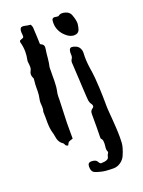

<svg xmlns="http://www.w3.org/2000/svg" viewBox="-166 -776 784 1053"><g transform="rotate(-20 225.5 -249.0)"><path d="M316.4 -570.8Q277.3 -600.1 270.5 -644Q269.5 -651.4 269.5 -659.2Q269.5 -666.5 270.5 -674.3Q272.5 -687.5 285.6 -687.5Q290.5 -687.5 296.4 -686Q300.3 -685.1 304.2 -685.1Q309.1 -685.1 311 -686.5Q319.3 -693.8 332.5 -693.8Q341.3 -693.8 352.5 -690.4Q375.5 -683.1 382.3 -663.6Q393.6 -632.8 393.6 -613.3Q393.6 -609.9 393.1 -606.4L390.6 -591.8Q388.7 -583 386.7 -577.1Q378.9 -557.1 355.5 -557.1H350.1Q332 -559.1 316.4 -570.8ZM393.6 -47.4 396.5 -3.4Q398.4 26.9 398.4 52.7Q398.4 69.8 397.5 85.4Q396 112.3 377.4 155.3Q368.7 175.3 350.1 188.5Q330.6 202.6 307.1 202.6H305.7Q262.2 202.1 243.7 197.8Q205.6 189.5 195.8 181.6Q184.1 172.9 184.1 147.5Q184.1 124.5 206.1 124.5Q211.9 124.5 219.2 126Q233.4 129.4 237.8 137.2Q246.1 150.9 250 152.3Q251.5 152.8 254.9 152.8Q260.3 152.8 272 151.4Q293.5 148.4 297.9 137.7L300.8 127.9Q302.2 121.6 305.2 117.2Q307.6 114.7 308.6 111.3Q309.6 108.9 309.6 107.4Q309.6 105.5 308.6 104.5Q304.7 97.2 304.7 86.4Q304.7 83 305.2 79.6L306.6 66.9Q307.1 62 307.1 58.1V54.2L306.2 40.5Q304.7 32.7 299.3 27.8Q296.4 24.9 296.4 20L297.4 -43.5V-117.7Q297.4 -124 298.3 -127.9Q300.8 -139.6 312.5 -147Q318.8 -150.9 318.8 -158.2Q318.8 -165 314.5 -170.4Q306.6 -180.2 304.2 -193.8L303.2 -205.6L302.2 -217.8Q301.8 -231 299.8 -259.8Q299.3 -271 298.3 -286.6L296.9 -315.9Q293 -392.6 291.5 -413.6Q291 -416.5 291 -419.4Q291 -432.1 296.9 -439.9Q302.2 -446.8 302.2 -457.5L301.8 -466.3V-475.6Q303.2 -495.6 312 -499.5Q314.9 -501 319.3 -501Q328.1 -501 342.3 -495.1Q361.3 -487.3 367.7 -463.9Q369.1 -458.5 369.1 -451.7L368.7 -439Q368.2 -432.6 368.2 -425.3Q368.2 -387.2 377.4 -334Q381.8 -307.6 385.3 -238.3Q387.7 -184.1 387.7 -151.9V-136.2Q387.7 -119.6 390.1 -91.8ZM179.2 -562.5Q182.1 -557.6 182.1 -550.3Q182.1 -545.9 181.2 -540.5L177.7 -515.6L175.3 -490.2Q172.4 -459 167.5 -440.4Q167 -437.5 167 -433.6V-418L166.5 -388.7V-359.4Q166 -323.7 160.6 -300.3Q157.7 -288.6 157.2 -271.5V-256.3L156.7 -241.7L152.3 -118.2V-27.3L139.6 -23.4Q131.8 -21 127.9 -18.6Q124.5 -16.1 121.6 -10.3L119.1 -5.4L116.2 0L108.9 -2.9Q105.5 -4.4 104 -5.9L101.6 -9.8L99.6 -14.2Q97.2 -19 94.7 -21Q75.2 -33.2 68.8 -56.2L64.9 -75.7Q63 -88.4 60.5 -95.2Q52.7 -120.6 52.2 -157.7V-189.5L51.3 -220.7Q55.2 -230.5 55.2 -245.6Q55.2 -250.5 54.7 -255.4L53.7 -272.9Q53.7 -282.7 55.2 -290Q61 -316.4 61 -338.9V-355Q61 -364.7 61.5 -377L64.5 -409.2Q64.5 -411.1 63 -414.1L60.5 -419.4Q57.1 -428.2 57.1 -436Q57.1 -446.3 62.5 -455.1Q67.4 -462.9 67.9 -473.1V-481.9L67.4 -490.7L65.9 -503.4Q65.4 -507.3 65.4 -510.3Q65.4 -513.2 65.9 -515.6Q71.3 -540.5 71.3 -564.5Q71.3 -593.8 63 -622.1V-626L64 -628.4L64.5 -631.3L74.7 -635.7L85.9 -640.1L87.9 -644L88.9 -647.9L88.4 -659.2L87.4 -670.4V-674.3Q87.4 -689.5 94.7 -697.3Q99.6 -699.7 105.5 -699.7H108.9L115.7 -698.7L122.6 -697.3L135.3 -694.8L142.1 -694.3L149.9 -692.9L151.9 -689L153.8 -684.6Q156.2 -679.2 156.7 -675.8L159.2 -626.5L161.1 -576.2L165.5 -573.2L170.9 -570.3Q177.2 -566.4 179.2 -562.5Z"/></g></svg>

Font: Kurland
Style: Regular
Weight: 400
Designer: GGBot
Version: 0.22